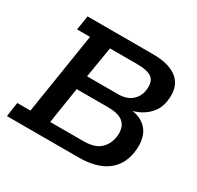

<svg xmlns="http://www.w3.org/2000/svg" viewBox="-130 -733 907 884"><g transform="rotate(30 324.0 -291.5)"><path d="M5 0 16 -76H86L154 -507H85L97 -583H446Q535 -583 578.5 -544.5Q622 -506 610 -429Q605 -394 585 -368Q565 -342 535.5 -326Q506 -310 472 -305L468 -312Q519 -310 550 -289Q581 -268 592.5 -232.5Q604 -197 597 -150Q586 -77 532.5 -38.5Q479 0 384 0ZM191 -76H366Q424 -76 453 -100Q482 -124 490 -166Q495 -197 487 -220Q479 -243 455.5 -255.5Q432 -268 388 -268H221ZM233 -343H398Q442 -343 468 -364.5Q494 -386 500 -419Q508 -467 486 -487Q464 -507 405 -507H260Z"/></g></svg>

Font: Rokkitt Medium
Style: Italic
Weight: 500
Italic angle: -9°
Designer: Vernon Adams
Foundry: Vernon Adams
Version: Version 3.103